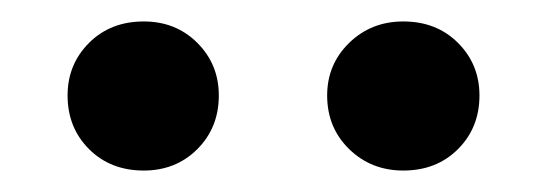

<svg xmlns="http://www.w3.org/2000/svg" viewBox="-20 -804 510 179"><path d="M427 -715Q427 -685 407 -665Q387 -645 356 -645Q326 -645 305.5 -665Q285 -685 285 -715Q285 -744 305.5 -764Q326 -784 356 -784Q387 -784 407 -764Q427 -744 427 -715ZM184 -715Q184 -685 164 -665Q144 -645 114 -645Q83 -645 63 -665Q43 -685 43 -715Q43 -744 63 -764Q83 -784 114 -784Q144 -784 164 -764Q184 -744 184 -715Z"/></svg>

Font: Hind Madurai SemiBold
Style: Regular
Weight: 600
Designer: Jyotish Sonowal
Foundry: Indian Type Foundry
Version: Version 1.001;PS 1.0;hotconv 1.0.86;makeotf.lib2.5.63406; tt